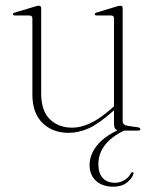

<svg xmlns="http://www.w3.org/2000/svg" viewBox="-20 -468 552 688"><path d="M96 -129.5V-402Q96 -412.5 85 -412.5H34.5Q26.5 -412.5 26.5 -417Q26.5 -421 34.5 -423.5L103.5 -444Q114 -447.5 119 -447.5Q127.5 -447.5 127.5 -438.5V-134Q127.5 -71 158.5 -40.8Q189.5 -10.5 238.5 -10.5Q269 -10.5 302.8 -26Q336.5 -41.5 376.5 -76.5L388.5 -87V-402Q388.5 -412.5 378 -412.5H327.5Q319.5 -412.5 319.5 -417Q319.5 -421 327.5 -423.5L395.5 -444Q406.5 -447.5 411.5 -447.5Q419.5 -447.5 419.5 -438.5V-34.5Q419.5 -19.5 438.5 -17L473 -12Q483 -10.5 483 -5Q483 0 474.5 0H424.5Q332.5 44.5 332.5 121Q332.5 152.5 348.2 169.8Q364 187 391.5 187Q409 187 425 177.8Q441 168.5 448.5 153.5Q451 148.5 455 149Q460 149.5 458 155.5Q453.5 171.5 434.8 186.2Q416 201 386 201Q347 201 324 180Q301 159 301 123Q301 87.5 326.2 55Q351.5 22.5 401 -1Q388.5 -4 388.5 -25.5V-72.5L383.5 -68.5Q334 -24.5 298 -8.2Q262 8 225.5 8Q168.5 8 132.2 -27.5Q96 -63 96 -129.5Z"/></svg>

Font: Fraunces 72pt Thin
Style: Regular
Weight: 100
Version: Version 1.000;[b76b70a41]